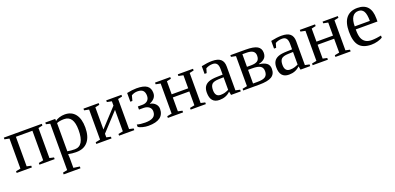

<svg xmlns="http://www.w3.org/2000/svg" viewBox="3 -1301 4820 2345"><g transform="rotate(-20 2413.0 -129.0)"><path d="M79.1 -424.8 18.1 -437V-459H511.7V-437L456.1 -424.8V-34.2L511.7 -22V0H314V-22L375 -34.2V-418.5H160.2V-34.2L215.8 -22V0H18.1V-22L79.1 -34.2Z M609.4 -424.8 557.1 -437V-459H686L687 -432.1Q707.5 -449.7 741.9 -460.4Q776.4 -471.2 812 -471.2Q899.9 -471.2 948 -410.2Q996.1 -349.1 996.1 -234.9Q996.1 -118.2 943.6 -54.2Q891.1 9.8 792 9.8Q736.8 9.8 687 -1Q689.9 34.2 689.9 54.2V178.2L770 189.9V212.9H551.3V189.9L609.4 178.2ZM908.2 -234.9Q908.2 -328.6 877.7 -374.3Q847.2 -419.9 785.2 -419.9Q728 -419.9 689.9 -403.8V-37.1Q733.4 -28.8 785.2 -28.8Q908.2 -28.8 908.2 -234.9Z M1114.3 -424.8 1053.2 -437V-459H1251V-437L1195.3 -424.8V-136.2L1410.2 -368.7V-424.8L1349.1 -437V-459H1546.9V-437L1491.2 -424.8V-34.2L1546.9 -22V0H1349.1V-22L1410.2 -34.2V-313.5L1195.3 -81.1V-34.2L1251 -22V0H1053.2V-22L1114.3 -34.2Z M1836.4 -237.3Q1877.9 -230.5 1904.8 -202.9Q1931.6 -175.3 1931.6 -137.7Q1931.6 9.8 1728.5 9.8Q1692.4 9.8 1653.1 -0.5Q1613.8 -10.7 1598.6 -24.9V-54.2Q1643.6 -41 1706.5 -41Q1774.4 -41 1809.1 -63.5Q1843.8 -85.9 1843.8 -135.7Q1843.8 -172.9 1816.4 -194.6Q1789.1 -216.3 1745.1 -216.3H1686.5V-256.8H1745.6Q1787.6 -256.8 1812.3 -279.3Q1836.9 -301.8 1836.9 -341.8Q1836.9 -386.2 1815.2 -409.2Q1793.5 -432.1 1741.7 -432.1Q1721.7 -432.1 1700.2 -425.8Q1678.7 -419.4 1664.6 -409.2L1647 -342.8H1620.1V-456.1Q1690.9 -471.2 1745.1 -471.2Q1837.4 -471.2 1879.4 -441.4Q1921.4 -411.6 1921.4 -348.1Q1921.4 -308.6 1897.9 -281.5Q1874.5 -254.4 1836.4 -240.2Z M2044.4 -424.8 1983.4 -437V-459H2181.2V-437L2125.5 -424.8V-254.9H2340.3V-424.8L2279.3 -437V-459H2477.1V-437L2421.4 -424.8V-34.2L2477.1 -22V0H2279.3V-22L2340.3 -34.2V-214.4H2125.5V-34.2L2181.2 -22V0H1983.4V-22L2044.4 -34.2Z M2727.5 -469.2Q2802.7 -469.2 2838.1 -438.5Q2873.5 -407.7 2873.5 -344.2V-34.2L2930.7 -22V0H2804.7L2795.4 -45.9Q2739.7 9.8 2653.3 9.8Q2535.6 9.8 2535.6 -127Q2535.6 -172.9 2553.5 -202.9Q2571.3 -232.9 2610.4 -248.8Q2649.4 -264.6 2723.6 -266.1L2792.5 -268.1V-339.8Q2792.5 -387.2 2775.1 -409.7Q2757.8 -432.1 2721.7 -432.1Q2672.9 -432.1 2632.3 -409.2L2615.7 -352.1H2588.4V-452.1Q2667.5 -469.2 2727.5 -469.2ZM2792.5 -233.9 2728.5 -231.9Q2663.1 -229.5 2639.9 -206.5Q2616.7 -183.6 2616.7 -129.9Q2616.7 -43.9 2686.5 -43.9Q2719.7 -43.9 2743.9 -51.5Q2768.1 -59.1 2792.5 -70.8Z M2962.4 0V-22L3023.4 -34.2V-424.8L2962.4 -437V-459H3158.7Q3266.6 -459 3311.3 -432.1Q3356 -405.3 3356 -348.1Q3356 -301.3 3329.3 -275.9Q3302.7 -250.5 3253.9 -239.3V-235.4Q3315.9 -228.5 3349.1 -203.6Q3382.3 -178.7 3382.3 -128.9Q3382.3 -60.1 3332.3 -30Q3282.2 0 3169.9 0ZM3162.6 -39.1Q3234.9 -39.1 3264.6 -60.5Q3294.4 -82 3294.4 -130.9Q3294.4 -177.2 3262.9 -197Q3231.4 -216.8 3156.2 -216.8H3104.5V-39.1ZM3104.5 -255.9H3156.2Q3214.8 -255.9 3241.5 -275.4Q3268.1 -294.9 3268.1 -341.8Q3268.1 -381.3 3241 -400.6Q3213.9 -419.9 3154.3 -419.9H3104.5Z M3630.4 -469.2Q3705.6 -469.2 3741 -438.5Q3776.4 -407.7 3776.4 -344.2V-34.2L3833.5 -22V0H3707.5L3698.2 -45.9Q3642.6 9.8 3556.2 9.8Q3438.5 9.8 3438.5 -127Q3438.5 -172.9 3456.3 -202.9Q3474.1 -232.9 3513.2 -248.8Q3552.2 -264.6 3626.5 -266.1L3695.3 -268.1V-339.8Q3695.3 -387.2 3678 -409.7Q3660.6 -432.1 3624.5 -432.1Q3575.7 -432.1 3535.2 -409.2L3518.6 -352.1H3491.2V-452.1Q3570.3 -469.2 3630.4 -469.2ZM3695.3 -233.9 3631.3 -231.9Q3565.9 -229.5 3542.7 -206.5Q3519.5 -183.6 3519.5 -129.9Q3519.5 -43.9 3589.4 -43.9Q3622.6 -43.9 3646.7 -51.5Q3670.9 -59.1 3695.3 -70.8Z M3926.3 -424.8 3865.2 -437V-459H4063V-437L4007.3 -424.8V-254.9H4222.2V-424.8L4161.1 -437V-459H4358.9V-437L4303.2 -424.8V-34.2L4358.9 -22V0H4161.1V-22L4222.2 -34.2V-214.4H4007.3V-34.2L4063 -22V0H3865.2V-22L3926.3 -34.2Z M4509.3 -231V-222.2Q4509.3 -154.8 4524.2 -117.4Q4539.1 -80.1 4570.1 -60.5Q4601.1 -41 4651.4 -41Q4677.7 -41 4713.9 -45.4Q4750 -49.8 4773.4 -55.2V-27.8Q4750 -12.7 4709.7 -1.5Q4669.4 9.8 4627.4 9.8Q4520.5 9.8 4470.9 -47.9Q4421.4 -105.5 4421.4 -232.9Q4421.4 -353 4471.7 -412.1Q4522 -471.2 4615.2 -471.2Q4791.5 -471.2 4791.5 -271V-231ZM4615.2 -432.1Q4564.5 -432.1 4537.4 -391.1Q4510.3 -350.1 4510.3 -270H4706.5Q4706.5 -357.4 4684.1 -394.8Q4661.6 -432.1 4615.2 -432.1Z"/></g></svg>

Font: Tinos
Style: Regular
Weight: 400
Designer: Steve Matteson
Foundry: Monotype Imaging Inc.
Version: Version 1.23